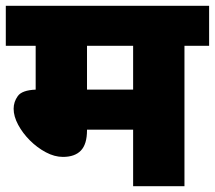

<svg xmlns="http://www.w3.org/2000/svg" viewBox="-20 -642 741 662"><path d="M616 -484V0H439V-195H280V-193Q280 -145 259 -123Q238 -101 197 -101Q168 -101 138 -117Q108 -133 83 -158Q58 -183 42.5 -212Q27 -241 27 -267Q27 -291 41.5 -311Q56 -331 103 -333V-484H0V-622H701V-484ZM439 -484H280V-333H439Z"/></svg>

Font: Noto Sans Devanagari UI Black
Style: Regular
Weight: 900
Designer: Jelle Bosma - Monotype Design Team
Foundry: Monotype Imaging Inc.
Version: Version 2.003; ttfautohint (v1.8.4.7-5d5b)